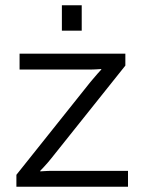

<svg xmlns="http://www.w3.org/2000/svg" viewBox="-20 -706 548 726"><path d="M322 -396Q337 -414 348 -426.5Q359 -439 363 -443V-445Q360 -445 347.5 -444Q335 -443 313 -443H54V-503H454V-458L173 -106Q161 -91 148.5 -77.5Q136 -64 132 -60V-58Q135 -58 148 -59Q161 -60 183 -60H464V0H42V-45ZM289 -686V-590H214V-686Z"/></svg>

Font: Museo Sans Light
Style: Regular
Weight: 300
Designer: Jos Buivenga
Foundry: Jos Buivenga & Rosetta Type Foundry (extension, remastering)
Version: Version 3.600;PS 1.000;hotconv 1.0.88;makeotf.lib2.5.647800;